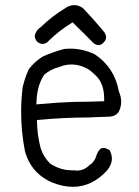

<svg xmlns="http://www.w3.org/2000/svg" viewBox="-20 -719 540 745"><path d="M252 -530.3Q240.2 -530.3 228 -528.8Q186.5 -517.6 147.5 -500.5Q114.3 -481 91.3 -449.7Q76.2 -416 67.9 -380.4Q62 -332.5 62 -285.2Q62 -208.5 76.7 -132.8Q90.3 -83 123 -50.3Q146.5 -26.9 180.2 -11.7Q223.6 5.9 262.7 5.9Q336.9 5.9 395 -57.1Q414.1 -80.1 414.1 -103.5Q414.1 -119.1 405.8 -135.7Q391.6 -145 381.3 -145Q377.9 -145 374.3 -143.8Q370.6 -142.6 367.2 -138.7Q359.9 -131.3 354.5 -116.7Q348.1 -91.8 326.7 -77.6Q305.7 -57.1 278.3 -57.1Q272.9 -57.1 267.1 -58.1Q264.2 -58.1 258.1 -58.1Q252 -58.1 241.2 -59.3Q230.5 -60.5 219.2 -63.5Q195.8 -70.3 174.3 -84.5Q148.9 -109.9 137.7 -144V-144.5Q124.5 -194.3 123.5 -246.1V-253.4Q228 -263.2 325.7 -263.2Q357.4 -265.1 399.9 -266.1Q429.7 -266.6 441.4 -286.6Q443.8 -291 445.8 -296.9Q450.2 -310.5 450.2 -324.2Q450.2 -343.3 441.4 -363.8Q424.3 -457.5 347.7 -508.3Q301.3 -530.3 252 -530.3ZM391.6 -574.2Q391.6 -582.5 385.7 -592.8Q345.2 -642.1 301.3 -688Q284.7 -699.2 268.1 -699.2Q251 -699.2 232.9 -687.5V-687Q181.6 -656.2 138.2 -613.8Q125.5 -605.5 119.6 -593.8Q116.2 -586.9 114.7 -579.1Q116.7 -564.9 124 -557.6Q131.3 -550.3 145.5 -548.3Q160.2 -549.3 170.4 -562L170.9 -562.5Q209.5 -600.1 256.3 -628.9L261.7 -632.3Q320.8 -574.7 341.8 -552.7Q352.5 -543.9 362.3 -543.9Q372.1 -543.9 381.8 -553.7Q391.6 -563.5 391.6 -574.2ZM309.6 -457Q328.1 -450.2 355.5 -421.9Q384.3 -392.1 384.3 -334V-326.2Q321.3 -323.7 266.6 -323.7Q205.6 -321.8 121.1 -314L121.6 -323.7Q123.5 -387.2 151.4 -428.7L151.9 -429.7Q177.7 -450.7 209.5 -459Q233.4 -468.8 258.5 -468.8Q283.7 -468.8 309.6 -457ZM209.5 -459H209Q209 -459 209.5 -459ZM266.6 -323.7H267.1Q266.6 -323.7 266.6 -323.7ZM309.6 -457Q309.6 -457 309.6 -457Z"/></svg>

Font: NaikaiFont
Style: Light
Weight: 300
Version: Version 1.89